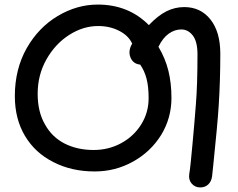

<svg xmlns="http://www.w3.org/2000/svg" viewBox="-20 -743 1044 841"><path d="M857 78Q878 78 892 65Q906 52 909 29L914 -18Q933 -200 938 -281Q945 -390 945 -508Q945 -603 902 -657.5Q859 -712 787 -712Q746 -712 709 -693.5Q672 -675 632 -633Q543 -723 408 -723Q317 -723 233 -673Q149 -623 97 -532Q45 -440 45 -322Q45 -222 89.5 -147.5Q134 -73 214 -33Q293 8 395 8Q485 8 562.5 -35Q640 -78 686 -152Q731 -226 731 -314Q731 -379 717.5 -433.5Q704 -488 674 -538Q693 -577 719 -595.5Q745 -614 774 -614Q804 -614 824.5 -587.5Q845 -561 845 -505Q845 -371 838 -286Q835 -246 831 -200Q827 -154 823 -110.5Q819 -67 815.5 -32.5Q812 2 809 19Q805 44 819.5 61Q834 78 857 78ZM390 -86Q319 -86 263.5 -114Q208 -142 177 -198Q145 -253 145 -332Q145 -415 183.5 -483Q222 -551 283 -590Q344 -629 410 -629Q461 -629 502 -608Q543 -587 559 -552Q540 -520 551.5 -491.5Q563 -463 594 -460Q613 -433 622 -398Q631 -363 631 -313Q631 -250 598.5 -198Q566 -146 511 -116Q456 -86 390 -86Z"/></svg>

Font: Balsamiq Sans
Style: Regular
Weight: 400
Designer: Michael Angeles
Foundry: Balsamiq SRL
Version: Version 1.020; ttfautohint (v1.8.4.7-5d5b);gftools[0.9.26]